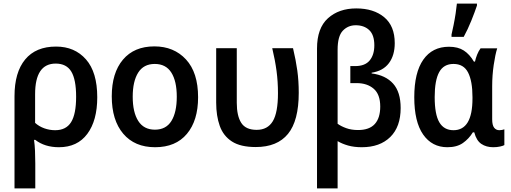

<svg xmlns="http://www.w3.org/2000/svg" viewBox="-20 -812 2855 1072"><path d="M61 -275Q61 -408 120.5 -480Q180 -552 293 -552Q397 -552 460 -480.5Q523 -409 523 -269Q523 -139 467.5 -64.5Q412 10 309 10Q230 10 177 -31H170Q174 -3 175.5 30.5Q177 64 177 101V240H61ZM288 -85Q349 -85 377 -130Q405 -175 405 -272Q405 -368 378 -412.5Q351 -457 291 -457Q176 -457 176 -286V-126Q198 -106 227.5 -95.5Q257 -85 288 -85Z M846 10Q732 10 668 -65.5Q604 -141 604 -274Q604 -405 666.5 -479Q729 -553 842 -553Q951 -553 1018.5 -480Q1086 -407 1086 -269Q1086 -139 1023.5 -64.5Q961 10 846 10ZM845 -88Q907 -88 937 -136.5Q967 -185 967 -272Q967 -359 936.5 -407Q906 -455 844 -455Q782 -455 751.5 -406.5Q721 -358 721 -272Q721 -185 752 -136.5Q783 -88 845 -88Z M1408 9Q1323 9 1275 -22Q1227 -53 1207 -109Q1187 -165 1187 -239V-543H1302V-238Q1302 -165 1327 -126Q1352 -87 1413 -87Q1474 -87 1503 -135Q1532 -183 1532 -292Q1532 -356 1524 -416Q1516 -476 1500 -543H1616Q1632 -476 1640 -418Q1648 -360 1648 -294Q1648 -138 1588 -64.5Q1528 9 1408 9Z M1750 -541Q1750 -655 1811 -710Q1872 -765 1969 -765Q2066 -765 2125 -716Q2184 -667 2184 -571Q2184 -503 2151.5 -459.5Q2119 -416 2055 -406V-402Q2133 -392 2175 -345Q2217 -298 2217 -209Q2217 -104 2159 -47Q2101 10 2000 10Q1957 10 1923.5 0.5Q1890 -9 1865 -24V240H1750ZM1979 -86Q2042 -86 2072.5 -119.5Q2103 -153 2103 -217Q2103 -285 2066.5 -316.5Q2030 -348 1971 -348H1936V-443H1963Q2018 -443 2044 -474.5Q2070 -506 2070 -559Q2070 -617 2041.5 -644Q2013 -671 1966 -671Q1923 -671 1894 -640.5Q1865 -610 1865 -534V-121Q1884 -107 1913 -96.5Q1942 -86 1979 -86Z M2478 10Q2392 10 2342.5 -61Q2293 -132 2293 -269Q2293 -407 2343.5 -479Q2394 -551 2487 -551Q2537 -551 2569.5 -530Q2602 -509 2626 -468H2632Q2636 -487 2644 -507Q2652 -527 2663 -542H2756Q2745 -507 2736.5 -449Q2728 -391 2728 -331V-146Q2728 -113 2739 -99Q2750 -85 2768 -85Q2775 -85 2783 -86.5Q2791 -88 2796 -90V-2Q2790 2 2772.5 6Q2755 10 2734 10Q2695 10 2667.5 -8.5Q2640 -27 2628 -73H2620Q2598 -37 2564.5 -13.5Q2531 10 2478 10ZM2512 -85Q2618 -85 2618 -262V-270Q2618 -359 2593.5 -407Q2569 -455 2512 -455Q2457 -455 2432 -409Q2407 -363 2407 -270Q2407 -173 2433 -129Q2459 -85 2512 -85ZM2501 -619Q2506 -640 2512.5 -672Q2519 -704 2524 -737Q2529 -770 2531 -792H2643V-781Q2631 -745 2611.5 -696.5Q2592 -648 2569 -606H2501Z"/></svg>

Font: Noto Sans Mono SemiCondensed SemiBold
Style: Regular
Weight: 600
Width: 4
Designer: Monotype Design Team
Foundry: Monotype Imaging Inc.
Version: Version 2.014; ttfautohint (v1.8.4.7-5d5b)